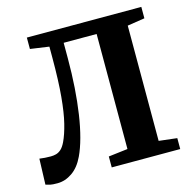

<svg xmlns="http://www.w3.org/2000/svg" viewBox="-109 -852 969 968"><g transform="rotate(-15 376.0 -368.0)"><path d="M74 6.5Q47.5 6.5 37 4Q26.5 1.5 13 -2.5L17.5 -137Q34.5 -135 46 -134Q57.5 -133 76.5 -133Q90.5 -133 104 -136.5Q117.5 -140 130.2 -151.2Q143 -162.5 154.5 -186.5Q171 -221 184.2 -274.2Q197.5 -327.5 205 -409.5Q212.5 -491.5 212.5 -610.5V-669.5L114.5 -683.5V-743H712V-683.5L621.5 -669.5V-68L716 -57V0H358.5V-57L459 -69V-669.5H287V-588Q287 -509 282 -436.2Q277 -363.5 267.5 -300Q258 -236.5 244 -184.8Q230 -133 212 -95Q188 -44 151.2 -18.8Q114.5 6.5 74 6.5Z"/></g></svg>

Font: Merriweather 36pt ExtraBold
Style: Regular
Weight: 800
Designer: Eben Sorkin
Foundry: Eben Sorkin
Version: Version 2.100